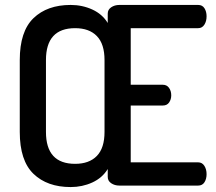

<svg xmlns="http://www.w3.org/2000/svg" viewBox="-20 -751 875 777"><path d="M266 6Q171 6 115.5 -47.5Q60 -101 60 -217V-508Q60 -624 115.5 -677.5Q171 -731 266 -731Q313 -731 353.5 -712.5Q394 -694 416 -658V-696Q416 -712 430 -721.5Q444 -731 463 -731H782Q799 -731 807.5 -717.5Q816 -704 816 -685Q816 -665 807 -651Q798 -637 782 -637H509V-408H639Q655 -408 664 -395.5Q673 -383 673 -365Q673 -349 664.5 -336.5Q656 -324 639 -324H509V-94H782Q798 -94 807 -80Q816 -66 816 -46Q816 -27 807.5 -13.5Q799 0 782 0H463Q444 0 430 -9.5Q416 -19 416 -35V-67Q394 -31 353.5 -12.5Q313 6 266 6ZM403 -217V-508Q403 -573 372 -605Q341 -637 284 -637Q166 -637 166 -508V-217Q166 -88 284 -88Q341 -88 372 -120Q403 -152 403 -217Z"/></svg>

Font: Dosis
Style: SemiBold
Weight: 600
Designer: Edgar Tolentino, Pablo Impallari, Igino Marini
Foundry: Edgar Tolentino, Pablo Impallari, Igino Marini
Version: Version 1.007